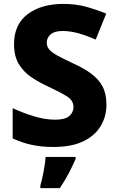

<svg xmlns="http://www.w3.org/2000/svg" viewBox="-20 -837 603 985"><path d="M526 -300Q526 -239 496 -189.5Q466 -140 406 -111.5Q346 -83 255 -83Q192 -83 142 -94Q92 -105 45 -127V-282Q99 -257 155.5 -240Q212 -223 264 -223Q313 -223 335 -241.5Q357 -260 357 -288Q357 -322 322 -343.5Q287 -365 223 -395Q181 -414 141.5 -440.5Q102 -467 77 -507.5Q52 -548 52 -611Q52 -711 121.5 -764Q191 -817 306 -817Q368 -817 421 -802.5Q474 -788 525 -767L471 -634Q423 -655 381.5 -666.5Q340 -678 301 -678Q260 -678 240 -661Q220 -644 220 -618Q220 -597 234 -581.5Q248 -566 278 -550Q308 -534 357 -511Q410 -487 448 -459Q486 -431 506 -393.5Q526 -356 526 -300ZM368 -22Q352 15 333 51.5Q314 88 287 128H187V115Q196 84 204 41.5Q212 -1 214 -32H368Z"/></svg>

Font: Noto Sans Telugu UI ExtraBold
Style: Regular
Weight: 800
Designer: Jelle Bosma - Monotype Design Team
Foundry: Monotype Imaging Inc.
Version: Version 2.005; ttfautohint (v1.8.4.7-5d5b)